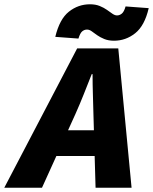

<svg xmlns="http://www.w3.org/2000/svg" viewBox="-86 -876 714 896"><path d="M-66 0 274 -650H466L528 0H360L350 -344Q349 -391 347.5 -436Q346 -481 346 -530H342Q323 -482 305 -436.5Q287 -391 266 -344L110 0ZM110 -148 138 -268H440L412 -148ZM446 -686Q420 -686 400.5 -694Q381 -702 367 -712Q353 -722 342 -730Q331 -738 320 -738Q308 -738 298 -730Q288 -722 280 -696L172 -704Q192 -787 235.5 -821.5Q279 -856 334 -856Q360 -856 379.5 -848Q399 -840 413 -830Q427 -820 438.5 -812Q450 -804 460 -804Q472 -804 482.5 -812.5Q493 -821 500 -846L608 -838Q589 -756 545 -721Q501 -686 446 -686Z"/></svg>

Font: Source Sans 3 ExtraLight Black
Style: Italic
Weight: 900
Italic angle: -11°
Version: Version 3.052;hotconv 1.1.0;makeotfexe 2.6.0